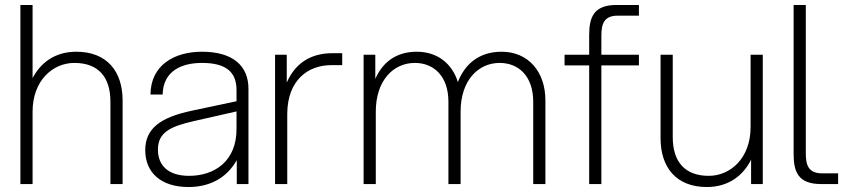

<svg xmlns="http://www.w3.org/2000/svg" viewBox="-20 -740 3415 772"><path d="M62 0H111V-291C111 -417 193 -487 279 -487C373 -487 424 -433 424 -331V0H473V-336C473 -453 410 -532 287 -532C200 -532 143 -487 111 -426V-720H62Z M932 0H979V-383C979 -475 917 -532 792 -532C682 -532 586 -479 585 -360H634C636 -456 712 -487 792 -487C883 -487 931 -455 931 -378V-333L752 -295C624 -268 564 -223 564 -136C564 -48 625 12 738 12C818 12 889 -20 932 -96ZM615 -138C615 -207 663 -231 759 -253L931 -292V-221C931 -92 843 -33 740 -33C654 -33 615 -77 615 -138Z M1086 0H1135V-283C1136 -420 1221 -478 1311 -478H1356V-526H1315C1247 -526 1173 -500 1133 -408V-520H1086Z M2124 -331V0H2173V-336C2173 -453 2103 -532 1997 -532C1904 -532 1848 -480 1821 -410C1798 -485 1738 -532 1656 -532C1569 -532 1517 -486 1489 -423V-520H1442V0H1491V-291C1491 -417 1562 -487 1648 -487C1725 -487 1783 -433 1783 -331V0H1832V-291C1832 -417 1903 -487 1989 -487C2066 -487 2124 -433 2124 -331Z M2349 -599V-520H2250V-477H2349V0H2398V-477H2549V-520H2398V-596C2398 -645 2409 -677 2464 -677H2549V-720H2459C2366 -720 2349 -669 2349 -599Z M2685 -189V-520H2636V-184C2636 -67 2699 12 2822 12C2910 12 2969 -35 3000 -98V0H3047V-520H2998V-229C2998 -103 2916 -33 2830 -33C2736 -33 2685 -87 2685 -189Z M3171 -720V-121C3171 -51 3188 0 3281 0H3350V-43H3286C3231 -43 3220 -75 3220 -124V-720Z"/></svg>

Font: Aspekta 200
Style: Regular
Weight: 200
Designer: Ivo Dolenc
Version: Version 2.000